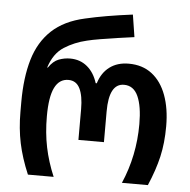

<svg xmlns="http://www.w3.org/2000/svg" viewBox="-54 -823 870 877"><g transform="rotate(5 381.0 -385.0)"><path d="M106 0Q75 -73 61 -139.5Q47 -206 47 -283V-328Q47 -440 71.5 -523Q96 -606 152.5 -659Q209 -712 304 -733Q394 -754 520 -770L536 -668Q498 -663 457.5 -657Q417 -651 381 -645Q345 -639 321 -633Q265 -620 218.5 -590.5Q172 -561 151 -495H154Q175 -526 200.5 -535.5Q226 -545 252 -545Q298 -545 330.5 -518Q363 -491 378 -443H383Q398 -492 433.5 -518.5Q469 -545 521 -545Q584 -545 627.5 -511.5Q671 -478 693.5 -417Q716 -356 716 -275Q716 -198 701.5 -135Q687 -72 656 0H537Q593 -129 593 -274Q593 -356 572.5 -401.5Q552 -447 508 -447Q439 -447 439 -319V-178H322V-319Q322 -380 305.5 -413.5Q289 -447 253 -447Q211 -447 190 -404.5Q169 -362 169 -273Q169 -197 182.5 -131.5Q196 -66 224 0Z"/></g></svg>

Font: Noto Sans Georgian SemiCondensed SemiBold
Style: Regular
Weight: 600
Width: 4
Designer: Monotype Design Team, Akaki Razmadze
Foundry: Google LLC
Version: Version 2.005; ttfautohint (v1.8.4.7-5d5b)